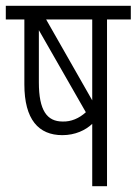

<svg xmlns="http://www.w3.org/2000/svg" viewBox="-20 -642 471 662"><path d="M349 -575H431V-622H0V-575H64V-351C64 -230 113 -176 195 -176C239 -176 275 -193 298 -215V0H349ZM298 -575V-296L139 -575ZM114 -358V-538L276 -255C253 -234 225 -222 196 -223C142 -223 114 -261 114 -358Z"/></svg>

Font: Noto Sans Devanagari ExtraCondensed Light
Style: Regular
Weight: 300
Width: 2
Designer: Jelle Bosma - Monotype Design Team
Foundry: Monotype Imaging Inc.
Version: Version 2.004